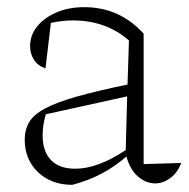

<svg xmlns="http://www.w3.org/2000/svg" viewBox="-20 -507 529 536"><path d="M182 9Q123 9 86 -26.5Q49 -62 49 -117Q49 -145 61.5 -166Q74 -187 105.5 -204Q137 -221 193 -237Q249 -253 336 -271L340 -394Q276 -450 183 -450Q154 -450 122 -443L107 -316Q86 -323 75 -340Q64 -357 64 -378Q64 -409 84 -433.5Q104 -458 138 -472.5Q172 -487 215 -487Q314 -487 381 -413V-49L486 -52Q475 -24 455 -9.5Q435 5 413 5Q388 5 365.5 -14Q343 -33 333 -70Q299 -41 263 -22Q227 -3 182 9ZM99 -129Q99 -85 122 -60.5Q145 -36 190 -36Q253 -36 331 -88L335 -238L108 -188Q99 -158 99 -129Z"/></svg>

Font: Piazzolla ExtraLight
Style: Regular
Weight: 200
Designer: Juan Pablo del Peral
Foundry: Huerta Tipografica
Version: Version 1.330